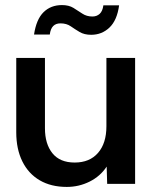

<svg xmlns="http://www.w3.org/2000/svg" viewBox="-20 -724 605 756"><path d="M243 12Q181 12 136.5 -14Q92 -40 68 -88.5Q44 -137 44 -203V-496H157V-219Q157 -157 186.5 -120.5Q216 -84 274 -84Q333 -84 366 -122Q399 -160 399 -227V-496H512V0H402L400 -68Q375 -30 333 -9Q291 12 243 12ZM339 -587Q312 -587 293.5 -598Q275 -609 258.5 -620.5Q242 -632 218 -632Q200 -632 189.5 -621.5Q179 -611 176 -588H114Q123 -648 151.5 -676Q180 -704 224 -704Q251 -704 269 -693Q287 -682 304 -670.5Q321 -659 344 -659Q361 -659 372.5 -669.5Q384 -680 387 -703H449Q441 -644 411 -615.5Q381 -587 339 -587Z"/></svg>

Font: Rethink Sans SemiBold
Style: Regular
Weight: 600
Designer: The Rethink Sans project authors (Hans Thiessen). DM Sans designed by Colophon Foundry.
Foundry: Rethink Communications LLC
Version: Version 1.001